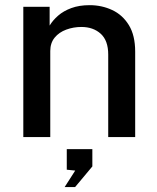

<svg xmlns="http://www.w3.org/2000/svg" viewBox="-20 -544 622 762"><path d="M72.5 0V-517H177V-442.5Q189.5 -463.5 210.8 -482Q232 -500.5 263.2 -512Q294.5 -523.5 335.5 -523.5Q384 -523.5 425.2 -504.2Q466.5 -485 491.5 -444.2Q516.5 -403.5 516.5 -339V0H409.5V-327.5Q409.5 -383 379.8 -410Q350 -437 303 -437Q271.5 -437 243 -426.5Q214.5 -416 197 -394.8Q179.5 -373.5 179.5 -341.5V0ZM236.5 198.5 278.5 133 245 129.5V48H346.5V116.5L278 198.5Z"/></svg>

Font: Public Sans Medium
Style: Regular
Weight: 500
Designer: The Public Sans Project Authors: Dan O. Williams and USWDS (Libre Franklin designed by Pablo Impallari and Rodrigo Fuenz
Version: Version 1.007